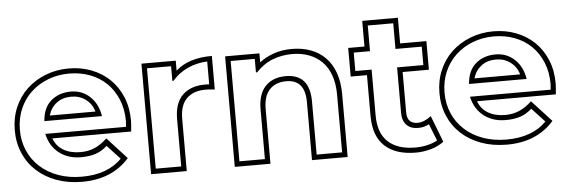

<svg xmlns="http://www.w3.org/2000/svg" viewBox="-46 -812 2891 976"><g transform="rotate(-5 1399.0 -324.5)"><path d="M206 -212Q220 -172 256 -151Q292 -130 343 -130Q382 -130 414.5 -144Q447 -158 479 -188L579 -79Q491 21 339 21Q267 21 208 -0.5Q149 -22 107 -60.5Q65 -99 42 -152.5Q19 -206 19 -269Q19 -333 42 -386.5Q65 -440 105.5 -478Q146 -516 201 -537.5Q256 -559 319 -559Q381 -559 434.5 -538.5Q488 -518 527.5 -480Q567 -442 589.5 -388Q612 -334 612 -267Q612 -265 611 -248.5Q610 -232 608 -212ZM343 -104Q277 -104 231.5 -139.5Q186 -175 172 -238H584Q585 -252 585.5 -258.5Q586 -265 586 -267Q586 -328 565.5 -377.5Q545 -427 509.5 -461.5Q474 -496 425 -514.5Q376 -533 319 -533Q261 -533 211 -513.5Q161 -494 124 -459.5Q87 -425 66 -376Q45 -327 45 -269Q45 -212 66 -163.5Q87 -115 126 -79.5Q165 -44 219 -24.5Q273 -5 339 -5Q470 -5 543 -79L477 -150Q448 -124 416.5 -114Q385 -104 343 -104ZM173 -303Q178 -372 219 -406.5Q260 -441 320 -441Q377 -441 417 -403.5Q457 -366 467 -303ZM436 -329Q425 -368 393.5 -391.5Q362 -415 320 -415Q275 -415 244.5 -391.5Q214 -368 203 -329Z M865 -500Q930 -559 1050 -559V-388Q1043 -388 1035 -389Q1028 -390 1019.5 -390.5Q1011 -391 1002 -391Q941 -391 906.5 -357Q872 -323 872 -254V13H690V-551H865ZM839 -450V-525H716V-13H846V-254Q846 -336 887.5 -376.5Q929 -417 1002 -417H1012Q1018 -417 1024 -416V-533Q972 -531 925 -510Q878 -489 845 -450Z M1667 -308Q1667 -363 1652 -405.5Q1637 -448 1609 -476Q1581 -504 1542.5 -518.5Q1504 -533 1457 -533Q1405 -533 1358.5 -515.5Q1312 -498 1272 -456H1266V-525H1143V-13H1273V-266Q1273 -345 1311 -384.5Q1349 -424 1415 -424Q1537 -424 1537 -284V-13H1667ZM1693 13H1511V-284Q1511 -398 1415 -398Q1361 -398 1330 -365Q1299 -332 1299 -266V13H1117V-551H1292V-505Q1324 -530 1366 -544.5Q1408 -559 1457 -559Q1510 -559 1553.5 -543Q1597 -527 1628 -495.5Q1659 -464 1676 -417Q1693 -370 1693 -308Z M2119 -117Q2106 -110 2093 -106.5Q2080 -103 2063 -103Q2025 -103 2004 -125Q1983 -147 1983 -187V-419H2117V-513H1983V-644H1853V-513H1770V-419H1853V-185Q1853 -95 1901.5 -50Q1950 -5 2041 -5Q2073 -5 2102.5 -12Q2132 -19 2153 -31ZM2184 -22Q2155 0 2117 10.5Q2079 21 2041 21Q1938 21 1882.5 -30.5Q1827 -82 1827 -185V-393H1744V-539H1827V-670H2009V-539H2143V-393H2009V-187Q2009 -129 2063 -129Q2095 -129 2132 -157Z M2373 -212Q2387 -172 2423 -151Q2459 -130 2510 -130Q2549 -130 2581.5 -144Q2614 -158 2646 -188L2746 -79Q2658 21 2506 21Q2434 21 2375 -0.5Q2316 -22 2274 -60.5Q2232 -99 2209 -152.5Q2186 -206 2186 -269Q2186 -333 2209 -386.5Q2232 -440 2272.5 -478Q2313 -516 2368 -537.5Q2423 -559 2486 -559Q2548 -559 2601.5 -538.5Q2655 -518 2694.5 -480Q2734 -442 2756.5 -388Q2779 -334 2779 -267Q2779 -265 2778 -248.5Q2777 -232 2775 -212ZM2510 -104Q2444 -104 2398.5 -139.5Q2353 -175 2339 -238H2751Q2752 -252 2752.5 -258.5Q2753 -265 2753 -267Q2753 -328 2732.5 -377.5Q2712 -427 2676.5 -461.5Q2641 -496 2592 -514.5Q2543 -533 2486 -533Q2428 -533 2378 -513.5Q2328 -494 2291 -459.5Q2254 -425 2233 -376Q2212 -327 2212 -269Q2212 -212 2233 -163.5Q2254 -115 2293 -79.5Q2332 -44 2386 -24.5Q2440 -5 2506 -5Q2637 -5 2710 -79L2644 -150Q2615 -124 2583.5 -114Q2552 -104 2510 -104ZM2340 -303Q2345 -372 2386 -406.5Q2427 -441 2487 -441Q2544 -441 2584 -403.5Q2624 -366 2634 -303ZM2603 -329Q2592 -368 2560.5 -391.5Q2529 -415 2487 -415Q2442 -415 2411.5 -391.5Q2381 -368 2370 -329Z"/></g></svg>

Font: CMG Sans Outline
Style: Outline
Weight: 700
Designer: Julieta Ulanovsky
Foundry: Julieta Ulanovsky
Version: Version 7.200